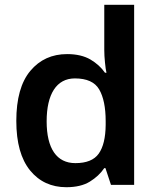

<svg xmlns="http://www.w3.org/2000/svg" viewBox="-20 -780 666 810"><path d="M259.8 9.8C300.3 9.8 333.5 2 358.9 -13.7C384.3 -29.3 404.8 -48.3 419.9 -70.8H424.8L448.2 0H545.9V-759.8H419.9V-569.8C419.9 -553.2 420.9 -535.2 422.9 -516.1C424.8 -496.6 426.8 -482.4 429.2 -473.1H422.9C407.7 -495.1 387.2 -513.7 361.8 -528.8C335.9 -543.9 303.2 -551.8 263.2 -551.8C199.2 -551.8 147.5 -528.3 107.9 -481C68.4 -433.6 48.8 -363.3 48.8 -270C48.8 -177.7 68.4 -108.4 106.9 -61C145.5 -13.7 196.8 9.8 259.8 9.8ZM297.9 -91.8C219.2 -91.8 176.8 -153.3 176.8 -268.1C176.8 -382.8 218.3 -449.2 295.9 -449.2C346.2 -449.2 380.4 -433.6 398.4 -402.8C416.5 -371.6 425.8 -327.1 425.8 -269V-252.9C425.3 -198.7 415.5 -158.7 396.5 -131.8C377.4 -105 344.7 -91.8 297.9 -91.8Z"/></svg>

Font: Noto Reveo Sans
Style: Regular
Weight: 600
Designer: Monotype Design Team
Foundry: Monotype Imaging Inc.
Version: Version 2.007